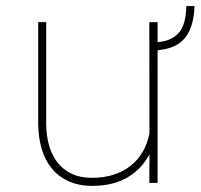

<svg xmlns="http://www.w3.org/2000/svg" viewBox="-20 -601 659 631"><path d="M619.1 -581.1Q617.7 -515.6 589.6 -478.5Q561.5 -441.4 498 -436V0H470.7L471.2 -94.2Q445.8 -45.4 398.7 -17.8Q351.6 9.8 283.7 9.8Q237.8 9.8 204.3 -5.9Q170.9 -21.5 149.2 -48.6Q127.4 -75.7 116.7 -112.8Q106 -149.9 105.5 -192.9V-528.3H131.8V-191.9Q132.3 -155.3 141.1 -123.5Q149.9 -91.8 168.2 -67.9Q186.5 -43.9 214.8 -30.3Q243.2 -16.6 282.7 -16.6Q320.8 -16.6 352.5 -26.6Q384.3 -36.6 408.4 -55.4Q432.6 -74.2 448.5 -101.3Q464.4 -128.4 471.2 -162.6L470.7 -528.3H498V-462.4Q524.4 -464.8 542 -473.6Q559.6 -482.4 570.6 -497.1Q581.5 -511.7 586.7 -532.7Q591.8 -553.7 592.3 -581.1Z"/></svg>

Font: Roboto Mono Thin
Style: Regular
Weight: 250
Designer: Google
Version: Version 2.000985; 2015; ttfautohint (v1.3)